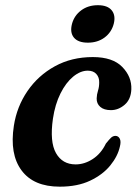

<svg xmlns="http://www.w3.org/2000/svg" viewBox="-20 -688 522 720"><path d="M309 -423Q281.5 -423 254.2 -400.5Q227 -378 206.8 -337.5Q186.5 -297 178.5 -243Q166 -156 190 -113.8Q214 -71.5 263.5 -71.5Q297 -71.5 328 -91.8Q359 -112 377 -149.5Q388.5 -164 396 -171.2Q403.5 -178.5 413.5 -178.5Q424 -178 429.2 -167.8Q434.5 -157.5 429.5 -138Q421.5 -102 393.5 -67.5Q365.5 -33 318 -10.5Q270.5 12 204 12Q106 12 60.8 -49Q15.5 -110 32 -216.5Q43 -288 83 -346.5Q123 -405 185.8 -439.5Q248.5 -474 328 -474Q402.5 -474 438.5 -437Q474.5 -400 472.5 -353Q471 -315.5 447.5 -295.2Q424 -275 396 -275Q370 -275 356 -287.2Q342 -299.5 342.5 -319Q343 -334 347.5 -348Q352 -362 352 -379Q352.5 -398 341.2 -410.5Q330 -423 309 -423ZM309.5 -528Q273 -528 257.2 -547Q241.5 -566 250 -598.5Q258.5 -630 284.5 -649.2Q310.5 -668.5 347 -668.5Q383.5 -668.5 399 -649.2Q414.5 -630 406.5 -598.5Q398 -566.5 372 -547.2Q346 -528 309.5 -528Z"/></svg>

Font: Fraunces 9pt SemiBold
Style: Italic
Weight: 600
Italic angle: -16°
Version: Version 1.000;[b76b70a41]